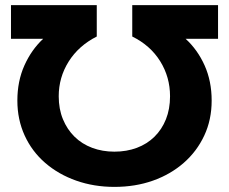

<svg xmlns="http://www.w3.org/2000/svg" viewBox="-20 -720 897 752"><path d="M834 -700V-568H707Q754 -525 781.5 -463.5Q809 -402 809 -326Q809 -251 780 -189Q751 -127 699.5 -82Q648 -37 579 -12.5Q510 12 428 12Q348 12 278.5 -12.5Q209 -37 157 -82Q105 -127 76.5 -189.5Q48 -252 48 -326Q48 -402 75.5 -463.5Q103 -525 149 -568H23V-700H359V-577Q288 -541 249 -479Q210 -417 210 -343Q210 -293 226.5 -253Q243 -213 272 -184.5Q301 -156 341 -141Q381 -126 428 -126Q476 -126 516 -141Q556 -156 585 -184.5Q614 -213 630 -253Q646 -293 646 -343Q646 -418 607.5 -480Q569 -542 498 -577V-700Z"/></svg>

Font: Montserrat Thin
Style: Bold
Weight: 700
Version: Version 9.000